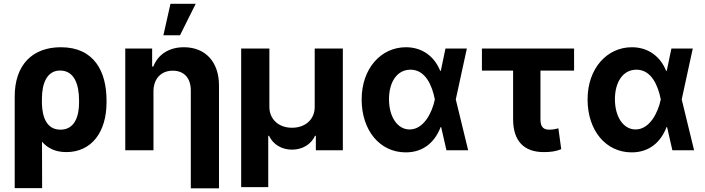

<svg xmlns="http://www.w3.org/2000/svg" viewBox="-20 -806 3784 1030"><path d="M58.9 -288.4V203.1H206L205.3 -45.8C236.2 -10.3 277.7 9.9 335.9 9.9C470.5 9.9 551.5 -96.6 551.5 -257.1V-267C551.5 -422.6 485.1 -552.6 306.5 -552.6C155.2 -552.6 58.9 -459.5 58.9 -288.4ZM204.9 -248.6V-274.5C204.5 -357.2 231.2 -427.6 302.2 -427.6C378.2 -427.6 404.1 -353.7 404.1 -267V-257.1C404.5 -185.4 382.5 -110.4 304.3 -110.4C226.9 -110.4 207 -183.9 204.9 -248.6Z M803.3 -315.3C803.3 -385.7 845.9 -426.8 906.6 -426.8C967.7 -426.8 1003.6 -387.1 1003.6 -320.3V204.5H1154.8V-347.3C1154.8 -474.8 1081 -552.6 966.6 -552.6C886 -552.6 827.1 -513.1 802.6 -449.2H796.2V-545.5H652V0H803.3ZM856.5 -616.8H945.7L1029.8 -785.5H894.5Z M1273.8 197.8H1419V-77.4H1423.3C1445.3 -30.2 1492.2 -3.2 1546.5 -3.2C1601.2 -3.2 1648.1 -30.2 1670.1 -77.4H1674.4V0H1819.2V-545.5H1668.3V-232.2C1668.3 -166.5 1619.3 -120.7 1546.5 -120.7C1474.4 -120.7 1425.4 -166.5 1425.1 -232.2V-545.5H1273.8Z M2155.2 11.4C2253.9 12.1 2314.3 -46.9 2343.8 -124.3H2346.6L2375 0H2491.5L2425.1 -272.7L2484.4 -545.5H2369.7L2345.2 -427.9L2342 -424.7C2311.4 -502.5 2245.7 -552.6 2157.7 -552.6C2023.8 -552.6 1920.1 -438.6 1920.1 -272.7C1920.1 -105.8 2017.8 10.7 2155.2 11.4ZM2066.8 -273.8C2066.8 -366.1 2110.1 -432.2 2182.2 -432.2C2263.1 -432.2 2298.3 -345.9 2312.5 -274.1L2312.9 -272.7L2312.5 -271.3C2298.3 -202.8 2253.6 -111.5 2177.6 -111.5C2111.5 -111.5 2066.8 -180 2066.8 -273.8Z M3059.7 -545.5H2565.3V-427.2H2732.6V-166.2C2732.6 -47.6 2793 9.9 2896.7 9.9C2934.7 9.9 2960.6 6.4 2990.8 -5.7L2975.5 -117.5C2959.9 -114 2948.5 -110.4 2926.5 -110.4C2897.7 -110.4 2879.3 -122.5 2879.3 -165.5V-427.2H3059.7Z M3367.2 11.4C3465.9 12.1 3526.3 -46.9 3555.8 -124.3H3558.6L3587 0H3703.5L3637.1 -272.7L3696.4 -545.5H3581.7L3557.2 -427.9L3554 -424.7C3523.4 -502.5 3457.7 -552.6 3369.7 -552.6C3235.8 -552.6 3132.1 -438.6 3132.1 -272.7C3132.1 -105.8 3229.8 10.7 3367.2 11.4ZM3278.8 -273.8C3278.8 -366.1 3322.1 -432.2 3394.2 -432.2C3475.1 -432.2 3510.3 -345.9 3524.5 -274.1L3524.9 -272.7L3524.5 -271.3C3510.3 -202.8 3465.6 -111.5 3389.6 -111.5C3323.5 -111.5 3278.8 -180 3278.8 -273.8Z"/></svg>

Font: Margiela Sans
Style: Bold
Weight: 700
Designer: Stefan Endress, Andreas Faust
Version: Version 1.100;FEAKit 1.0